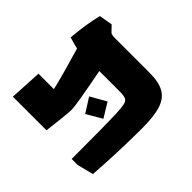

<svg xmlns="http://www.w3.org/2000/svg" viewBox="-147 -755 933 933"><g transform="rotate(45 320.0 -288.0)"><path d="M449 -297Q447 -338 443 -355.5Q439 -373 427 -379Q415 -385 388 -385H245Q283 -188 283 -159Q283 -143 280 -116L277 -85L267 0H36L45 -167H151Q135 -237 91 -386Q80 -388 31 -402Q38 -494 58 -576L127 -588L146 -568Q155 -557 162.5 -554.5Q170 -552 191 -552H425Q488 -552 523.5 -531.5Q559 -511 574 -464.5Q589 -418 589 -335Q589 -257 585.5 -166Q582 -75 577 -9L493 12H452Q452 -220 449 -297ZM297 -263 378 -309 423 -235 344 -189Z"/></g></svg>

Font: Suez One
Style: Regular
Weight: 400
Designer: Michal Sahar
Foundry: Hagilda
Version: Version 1.001